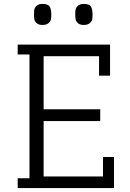

<svg xmlns="http://www.w3.org/2000/svg" viewBox="-20 -957 660 977"><path d="M70 0H560V-158H504V-59H202V-341H490V-401H202V-671H484V-572H540V-730H70V-680H130V-50H70ZM196 -830Q177 -830 167 -839Q157 -848 155 -857.5Q153 -867 153 -883Q153 -900 155 -909.5Q157 -919 167 -928Q177 -937 196 -937Q225 -937 233 -923Q241 -909 241 -883Q241 -867 239 -857.5Q237 -848 226.5 -839Q216 -830 196 -830ZM406 -830Q387 -830 377 -839Q367 -848 365 -857.5Q363 -867 363 -883Q363 -900 365 -909.5Q367 -919 377 -928Q387 -937 406 -937Q435 -937 443 -923Q451 -909 451 -883Q451 -867 449 -857.5Q447 -848 436.5 -839Q426 -830 406 -830Z"/></svg>

Font: Glegoo
Style: Regular
Weight: 400
Version: Version 2.0.1; ttfautohint (v0.9) -r 48 -G 60